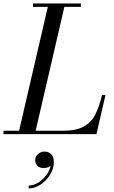

<svg xmlns="http://www.w3.org/2000/svg" viewBox="-65 -770 655 1102"><path d="M40 0 214 -750H309L135 0ZM-45 0V-19.5H295Q373.5 -19.5 417.2 -44.5Q461 -69.5 483.5 -115.5Q506 -161.5 520.5 -225H540.5L488.5 0ZM124 -730.5V-750H399V-730.5ZM99.5 311.5V295Q123 295 146.5 282.5Q170 270 189.2 249.2Q208.5 228.5 219 203.2Q229.5 178 227 152.5H243Q243 165 234.5 174.5Q226 184 213.2 189.2Q200.5 194.5 187 194.5Q161 194.5 149 181.2Q137 168 137 149.5Q137 136.5 144 125.2Q151 114 163.2 107Q175.5 100 190.5 100Q214 100 229 115Q244 130 244 161.5Q244 188.5 231.8 215Q219.5 241.5 198.8 263.5Q178 285.5 152.2 298.5Q126.5 311.5 99.5 311.5Z"/></svg>

Font: Bodoni Moda 11pt
Style: Italic
Weight: 400
Italic angle: -13°
Version: Version 2.004